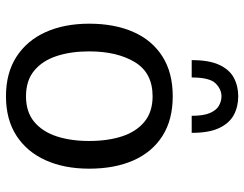

<svg xmlns="http://www.w3.org/2000/svg" viewBox="-106 -690 806 633"><g transform="rotate(90 296.5 -373.0)"><path d="M296.9 9.8Q220.2 9.8 166.7 -24.7Q113.3 -59.1 85.4 -120.8Q57.6 -182.6 57.6 -264.6Q57.6 -348.6 85 -410.4Q112.3 -472.2 165.8 -506.1Q219.2 -540 296.9 -540Q374.5 -540 427.7 -506.1Q481 -472.2 508.3 -410.4Q535.6 -348.6 535.6 -264.6Q535.6 -182.6 507.8 -120.8Q480 -59.1 426.8 -24.7Q373.5 9.8 296.9 9.8ZM296.9 -56.2Q348.6 -56.2 381.1 -83.3Q413.6 -110.4 429 -157.2Q444.3 -204.1 444.3 -264.2Q444.3 -325.7 429 -372.8Q413.6 -419.9 380.9 -446.8Q348.1 -473.6 296.9 -473.6Q219.7 -473.6 184.3 -415Q148.9 -356.4 148.9 -264.2Q148.9 -204.1 164.3 -157.2Q179.7 -110.4 212.4 -83.3Q245.1 -56.2 296.9 -56.2ZM177.7 -602.5Q177.7 -660.2 193.4 -693.6Q209 -727.1 236.1 -741.5Q263.2 -755.9 296.9 -755.9Q331.1 -755.9 358.2 -741.5Q385.3 -727.1 401.4 -693.6Q417.5 -660.2 417.5 -602.5H361.3Q361.3 -642.1 351.8 -663.3Q342.3 -684.6 327.4 -692.6Q312.5 -700.7 296.9 -700.7Q273.9 -700.7 254.4 -681.2Q234.9 -661.6 234.9 -602.5Z"/></g></svg>

Font: Comme
Style: Regular
Weight: 400
Designer: Vernon Adams
Foundry: Vernon Adams
Version: Version 1.000;gftools[0.9.27]